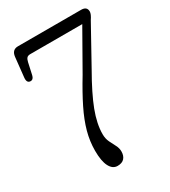

<svg xmlns="http://www.w3.org/2000/svg" viewBox="-174 -789 783 882"><g transform="rotate(-30 217.0 -347.5)"><path d="M234.5 -44.5Q234.5 -21.5 222.5 -8.2Q210.5 5 186.5 5Q160.5 5 145.8 -23.5Q131 -52 131 -107Q131 -157 144.5 -206.2Q158 -255.5 185.8 -311.8Q213.5 -368 256 -438L371 -640.5H95.5Q82.5 -640.5 76.8 -634Q71 -627.5 68 -614L54.5 -552.5Q50 -531.5 34 -532Q14 -533 17.5 -562.5L28.5 -665Q32.5 -700 64.5 -700H399.5Q430 -700 430 -673.5Q430 -660 414 -636.5L304 -438Q249.5 -343 224.2 -276.5Q199 -210 199 -155.5Q199 -132 208 -113.2Q217 -94.5 225.8 -78Q234.5 -61.5 234.5 -44.5Z"/></g></svg>

Font: Fraunces 144pt SuperSoft Light
Style: Regular
Weight: 300
Version: Version 1.000;[0bf87f6ff]